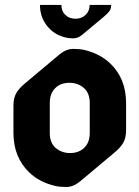

<svg xmlns="http://www.w3.org/2000/svg" viewBox="-20 -744 562 774"><path d="M141.1 -724.1H227.5Q227.5 -699.7 242.7 -684.6Q258.8 -668.5 284.2 -668.5Q310.1 -668.5 326.2 -685.1Q341.3 -700.2 341.3 -724.1H428.2Q428.2 -710.9 422.4 -701.2Q415.5 -690.9 399.4 -677.2L311 -603.5Q293.9 -589.4 276.4 -589.4Q260.3 -589.4 249 -591.8Q208 -600.6 181.6 -626.5Q141.1 -666 141.1 -724.1ZM247.1 9.8Q221.7 9.8 204.1 5.9Q139.6 -8.8 98.1 -48.8Q34.2 -109.9 34.2 -208.5V-318.4Q34.2 -349.6 46.4 -370.1Q57.1 -388.2 81.1 -408.2L220.2 -524.9Q247.1 -546.9 275.4 -546.9Q300.8 -546.9 318.4 -543Q382.3 -528.3 424.3 -488.3Q488.3 -427.2 488.3 -328.6V-218.8Q488.3 -188 476.1 -167Q465.8 -149.4 441.4 -128.9L302.2 -12.2Q275.4 9.8 247.1 9.8ZM318.8 -147.5Q341.8 -168.9 341.8 -208.5V-328.6Q341.8 -368.7 317.9 -389.6Q293.9 -410.2 259.8 -410.2Q224.6 -410.2 203.6 -389.6Q180.7 -368.2 180.7 -328.6V-208.5Q180.7 -167.5 204.6 -147.5Q228.5 -127 262.7 -127Q296.9 -127 318.8 -147.5Z"/></svg>

Font: Gothica
Style: Bold
Weight: 700
Designer: Wojciech Kalinowski "wmk69" (wmk69@o2.pl)
Foundry: Wojciech Kalinowski "wmk69" (wmk69@o2.pl)
Version: Version 2.1.0; 2021-05-14